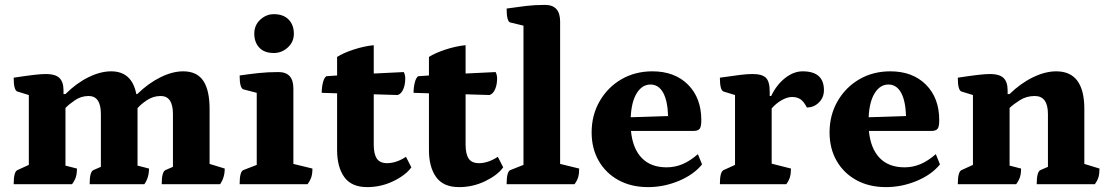

<svg xmlns="http://www.w3.org/2000/svg" viewBox="-20 -754 4545 786"><path d="M36 0Q36 -52 52 -58L98 -79V-365L52 -379Q36 -383 36 -436Q89 -444 119 -447.5Q149 -451 169 -451Q206 -451 223 -435Q240 -419 240 -384V-369H248Q292 -413 341.5 -437.5Q391 -462 435 -462Q520 -462 538 -369H542Q587 -413 636.5 -437.5Q686 -462 730 -462Q786 -462 812 -423.5Q838 -385 838 -308V-83L900 -64Q900 -27 881 0H642Q642 -52 658 -58L688 -71V-287Q688 -361 638 -361Q607 -361 581 -343.5Q555 -326 543 -311V-307V-76L590 -64Q590 -27 571 0H347Q347 -52 363 -58L393 -71V-287Q393 -361 343 -361Q312 -361 286.5 -343.5Q261 -326 248 -312V-76L295 -64Q295 -43 290.5 -29Q286 -15 275 0Z M961 0Q961 -53 977 -58L1031 -79V-374L977 -388Q961 -392 961 -445Q1002 -451 1039.5 -455Q1077 -459 1120 -459Q1181 -459 1181 -392V-83L1259 -64Q1259 -43 1254.5 -29Q1250 -15 1239 0ZM1101 -537Q1062 -537 1041.5 -559Q1021 -581 1021 -616Q1021 -651 1045.5 -673.5Q1070 -696 1101 -696Q1140 -696 1161.5 -674Q1183 -652 1183 -616Q1183 -582 1158 -559.5Q1133 -537 1101 -537Z M1483 12Q1419 12 1389.5 -29Q1360 -70 1360 -140V-372L1297 -374Q1297 -396 1302 -416Q1307 -436 1316 -442L1360 -445V-521Q1385 -537 1427.5 -551Q1470 -565 1510 -569V-453L1633 -459Q1639 -447 1639 -433Q1639 -408 1631 -389Q1623 -370 1608 -365L1510 -368V-162Q1510 -124 1522.5 -105Q1535 -86 1565 -86Q1583 -86 1602.5 -92.5Q1622 -99 1642 -112L1664 -69Q1641 -37 1590.5 -12.5Q1540 12 1483 12Z M1859 12Q1795 12 1765.5 -29Q1736 -70 1736 -140V-372L1673 -374Q1673 -396 1678 -416Q1683 -436 1692 -442L1736 -445V-521Q1761 -537 1803.5 -551Q1846 -565 1886 -569V-453L2009 -459Q2015 -447 2015 -433Q2015 -408 2007 -389Q1999 -370 1984 -365L1886 -368V-162Q1886 -124 1898.5 -105Q1911 -86 1941 -86Q1959 -86 1978.5 -92.5Q1998 -99 2018 -112L2040 -69Q2017 -37 1966.5 -12.5Q1916 12 1859 12Z M2054 0Q2054 -53 2070 -58L2123 -79V-649L2069 -662Q2054 -666 2054 -719Q2094 -725 2132 -729.5Q2170 -734 2211 -734Q2273 -734 2273 -666V-83L2351 -64Q2351 -43 2347 -29Q2343 -15 2332 0Z M2633 12Q2564 12 2512 -16.5Q2460 -45 2431 -95.5Q2402 -146 2402 -212Q2402 -283 2435 -340Q2468 -397 2524 -429.5Q2580 -462 2651 -462Q2742 -462 2796.5 -407.5Q2851 -353 2851 -262Q2851 -235 2844 -226.5Q2837 -218 2819 -218H2563Q2570 -146 2607 -107.5Q2644 -69 2709 -69Q2743 -69 2774 -82Q2805 -95 2837 -123L2854 -81Q2820 -39 2759 -13.5Q2698 12 2633 12ZM2643 -408Q2609 -408 2587 -373Q2565 -338 2562 -274L2715 -279Q2713 -342 2694.5 -375Q2676 -408 2643 -408Z M2927 0Q2927 -52 2943 -58L2989 -79V-365L2943 -379Q2927 -383 2927 -436Q2982 -444 3011 -447.5Q3040 -451 3060 -451Q3100 -451 3115.5 -435.5Q3131 -420 3131 -379V-361H3137Q3159 -407 3194 -434.5Q3229 -462 3266 -462Q3353 -462 3353 -385Q3353 -355 3332.5 -334.5Q3312 -314 3283 -314Q3271 -338 3257 -347.5Q3243 -357 3223 -357Q3203 -357 3180 -344Q3157 -331 3139 -310V-84L3218 -64Q3218 -44 3214 -29.5Q3210 -15 3199 0Z M3607 12Q3538 12 3486 -16.5Q3434 -45 3405 -95.5Q3376 -146 3376 -212Q3376 -283 3409 -340Q3442 -397 3498 -429.5Q3554 -462 3625 -462Q3716 -462 3770.5 -407.5Q3825 -353 3825 -262Q3825 -235 3818 -226.5Q3811 -218 3793 -218H3537Q3544 -146 3581 -107.5Q3618 -69 3683 -69Q3717 -69 3748 -82Q3779 -95 3811 -123L3828 -81Q3794 -39 3733 -13.5Q3672 12 3607 12ZM3617 -408Q3583 -408 3561 -373Q3539 -338 3536 -274L3689 -279Q3687 -342 3668.5 -375Q3650 -408 3617 -408Z M3901 0Q3901 -52 3917 -58L3963 -79V-365L3917 -379Q3901 -383 3901 -436Q3954 -444 3984 -447.5Q4014 -451 4034 -451Q4071 -451 4088 -435Q4105 -419 4105 -384V-369H4113Q4158 -413 4208.5 -437.5Q4259 -462 4304 -462Q4419 -462 4419 -308V-83L4481 -64Q4481 -43 4477 -29Q4473 -15 4462 0H4224Q4224 -52 4240 -58L4270 -71V-287Q4270 -361 4216 -361Q4182 -361 4154.5 -343.5Q4127 -326 4113 -312V-76L4160 -64Q4160 -43 4155.5 -29Q4151 -15 4140 0Z"/></svg>

Font: Petrona ExtraBold
Style: Regular
Weight: 800
Designer: Ringo R. Seeber
Foundry: Ringo R. Seeber
Version: Version 2.001; ttfautohint (v1.8.3)